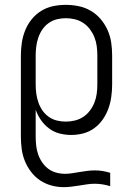

<svg xmlns="http://www.w3.org/2000/svg" viewBox="-20 -548 540 791"><path d="M242 223Q216 223 191 216Q166 209 145 195Q124 181 108 160Q92 139 82.5 115.5Q73 92 69.5 66.5Q66 41 66 15V-320Q66 -346 70 -372.5Q74 -399 84 -423.5Q94 -448 110.5 -468.5Q127 -489 149.5 -503Q172 -517 198 -522.5Q224 -528 251 -528Q278 -528 304.5 -522.5Q331 -517 354 -503.5Q377 -490 394.5 -469.5Q412 -449 423 -424.5Q434 -400 438 -373.5Q442 -347 442 -320V-200Q442 -175 438.5 -149.5Q435 -124 426.5 -100.5Q418 -77 403.5 -56Q389 -35 368.5 -20Q348 -5 323.5 1.5Q299 8 273 8Q249 8 225.5 2Q202 -4 182.5 -18.5Q163 -33 149 -53Q135 -73 127 -96V15Q127 33 129 51.5Q131 70 137 87.5Q143 105 153.5 120.5Q164 136 178.5 147Q193 158 211 163Q229 168 248 168Q263 168 278.5 165.5Q294 163 309 160.5Q324 158 339.5 156Q355 154 371 154Q387 154 402.5 156.5Q418 159 434 164V219Q418 214 402 211.5Q386 209 370 209Q354 209 338 211.5Q322 214 306 216.5Q290 219 274 221Q258 223 242 223ZM251 -47Q270 -47 288.5 -51.5Q307 -56 323 -66.5Q339 -77 350.5 -92.5Q362 -108 369 -125.5Q376 -143 378.5 -162Q381 -181 381 -200V-320Q381 -339 378.5 -358Q376 -377 369 -394.5Q362 -412 350.5 -427.5Q339 -443 323 -453.5Q307 -464 288.5 -468.5Q270 -473 251 -473Q232 -473 214 -468.5Q196 -464 180.5 -453Q165 -442 154.5 -426.5Q144 -411 138 -393.5Q132 -376 129.5 -357.5Q127 -339 127 -320V-200Q127 -181 129.5 -162.5Q132 -144 138 -126.5Q144 -109 154.5 -93.5Q165 -78 180.5 -67Q196 -56 214 -51.5Q232 -47 251 -47Z"/></svg>

Font: Iosevka Custom Light
Style: Regular
Weight: 300
Monospace: yes
Designer: Belleve Invis
Foundry: Belleve Invis
Version: Version 27.3.5